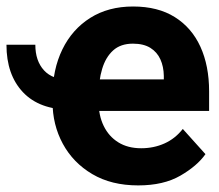

<svg xmlns="http://www.w3.org/2000/svg" viewBox="-53 -558 671 588"><path d="M-33.2 -420.9H55.2Q55.2 -371.6 81.8 -342.5Q108.4 -313.5 161.6 -313.5V-222.2Q67.9 -222.2 17.3 -275.6Q-33.2 -329.1 -33.2 -420.9ZM370.1 9.8Q288.1 9.8 229.5 -24.9Q170.9 -59.6 139.4 -117.7Q107.9 -175.8 107.9 -246.1V-265.1Q107.9 -344.7 137.9 -406.5Q168 -468.3 223.4 -503.2Q278.8 -538.1 354.5 -538.1Q430.7 -538.1 482.4 -505.6Q534.2 -473.1 560.8 -414.8Q587.4 -356.4 587.4 -278.3V-218.3H168.9V-314.9H448.7V-325.7Q448.2 -354 438.2 -376.2Q428.2 -398.4 407.5 -411.4Q386.7 -424.3 354 -424.3Q316.4 -424.3 293.5 -403.6Q270.5 -382.8 259.8 -346.9Q249 -311 249 -265.1V-246.1Q249 -204.1 264.7 -172.1Q280.3 -140.1 309.3 -122.1Q338.4 -104 379.4 -104Q418 -104 450.7 -118.7Q483.4 -133.3 506.8 -163.1L576.2 -85.9Q550.8 -49.8 499.3 -20Q447.8 9.8 370.1 9.8Z"/></svg>

Font: RobotoDEMO
Style: Regular
Weight: 400
Designer: Christian Robertson
Foundry: Google
Version: Version 2.136